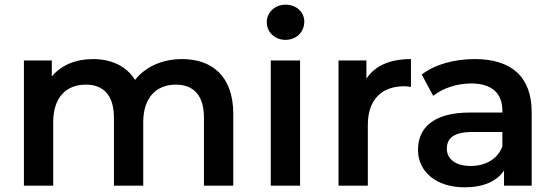

<svg xmlns="http://www.w3.org/2000/svg" viewBox="-20 -792 2366 819"><path d="M756 -540C671 -540 599 -506 556 -451C519 -511 454 -540 376 -540C303 -540 241 -514 201 -466V-534H82V0H207V-271C207 -377 263 -431 346 -431C422 -431 466 -385 466 -290V0H591V-271C591 -377 648 -431 730 -431C806 -431 850 -385 850 -290V0H975V-306C975 -467 885 -540 756 -540Z M1198 -622C1245 -622 1278 -656 1278 -700C1278 -741 1244 -772 1198 -772C1152 -772 1118 -739 1118 -697C1118 -655 1152 -622 1198 -622ZM1135 0H1260V-534H1135Z M1543 -456V-534H1424V0H1549V-259C1549 -368 1609 -424 1704 -424C1713 -424 1722 -423 1733 -421V-540C1644 -540 1579 -512 1543 -456Z M2005 -540C1919 -540 1836 -518 1779 -474L1828 -383C1868 -416 1930 -436 1990 -436C2079 -436 2123 -393 2123 -320V-312H1985C1823 -312 1763 -242 1763 -153C1763 -60 1840 7 1962 7C2042 7 2100 -19 2130 -65V0H2248V-313C2248 -467 2159 -540 2005 -540ZM1988 -84C1924 -84 1886 -113 1886 -158C1886 -197 1909 -229 1994 -229H2123V-167C2102 -112 2049 -84 1988 -84Z"/></svg>

Font: Montserrat Lite SemiBold
Style: Regular
Weight: 600
Designer: Julieta Ulanovsky
Foundry: Julieta Ulanovsky
Version: Version 7.200;PS 007.200;hotconv 1.0.88;makeotf.lib2.5.64775